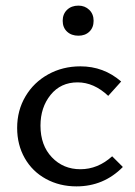

<svg xmlns="http://www.w3.org/2000/svg" viewBox="-20 -657 479 683"><path d="M41 -202Q41 -264 70.5 -314Q100 -364 151.5 -392.5Q203 -421 266 -421Q349 -421 411 -367L365 -316Q314 -364 256 -364Q196 -364 160 -319.5Q124 -275 124 -210Q124 -140 164.5 -97.5Q205 -55 266 -55Q328 -55 379 -101L417 -63Q349 6 252 6Q192 6 143.5 -20.5Q95 -47 68 -94.5Q41 -142 41 -202ZM203 -583Q203 -607 218.5 -622Q234 -637 259 -637Q282 -637 297.5 -622Q313 -607 313 -583Q313 -559 298 -544.5Q283 -530 259 -530Q234 -530 218.5 -544.5Q203 -559 203 -583Z"/></svg>

Font: Ysabeau Medium
Style: Regular
Weight: 500
Designer: Christian Thalmann (Catharsis Fonts)
Version: Version 0.003